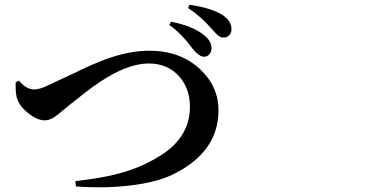

<svg xmlns="http://www.w3.org/2000/svg" viewBox="-20 -815 1540 808"><path d="M299.8 -30.3 296.9 -52.7Q409.2 -65.4 481.4 -85Q568.4 -108.4 638.7 -150.4Q779.3 -229.5 779.3 -366.2Q779.3 -441.4 734.4 -493.2Q685.5 -547.9 605.5 -547.9Q529.3 -547.9 430.7 -489.3Q376 -457 295.9 -391.6Q283.2 -381.8 278.3 -377.9Q266.6 -368.2 246.1 -351.6Q217.8 -327.1 206.1 -320.3Q186.5 -308.6 168 -308.6Q137.7 -308.6 101.6 -336.4Q65.4 -364.3 53.7 -395.5Q44.9 -416 45.9 -460Q45.9 -465.8 45.9 -468.8L59.6 -475.6Q89.8 -438.5 125 -438.5Q147.5 -438.5 184.6 -457Q210.9 -468.8 268.6 -496.1Q372.1 -546.9 429.7 -567.4Q526.4 -601.6 608.4 -601.6Q738.3 -601.6 821.3 -524.4Q899.4 -452.1 899.4 -350.6Q899.4 -181.6 721.7 -87.9Q647.5 -47.9 525.4 -34.2Q418.9 -21.5 299.8 -30.3ZM838.9 -576.2Q818.4 -576.2 790 -610.4Q743.2 -674.8 692.4 -710L700.2 -723.6Q788.1 -706.1 834 -670.9Q868.2 -645.5 870.1 -615.2Q871.1 -599.6 862.3 -587.9Q853.5 -576.2 838.9 -576.2ZM897.5 -666Q889.6 -671.9 872.1 -692.4Q823.2 -748 771.5 -781.2L777.3 -794.9Q868.2 -782.2 916 -752Q953.1 -727.5 954.1 -694.3Q955.1 -678.7 945.8 -668Q936.5 -657.2 921.9 -657.2Q909.2 -656.2 897.5 -666Z"/></svg>

Font: Bpmf GenYo Min B
Style: B
Weight: 700
Foundry: But Ko
Version: Version 1.320